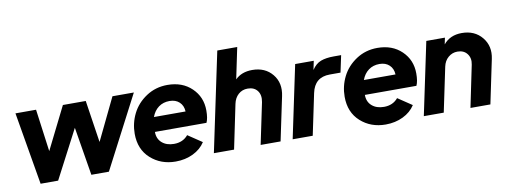

<svg xmlns="http://www.w3.org/2000/svg" viewBox="-61 -1078 3757 1423"><g transform="rotate(-10 1817.0 -366.5)"><path d="M788 -546H949L665 0H533L473 -364L283 0H151L58 -546H213L256 -227L415 -546H587L635 -229Z M1455 -322Q1455 -263 1440 -231H1052Q1052 -179 1086.5 -149Q1121 -119 1177 -119Q1244 -119 1283 -166L1389 -95Q1357 -45 1298 -16.5Q1239 12 1167 12Q1055 12 978.5 -57Q902 -126 902 -243Q902 -323 937.5 -394Q973 -465 1043.5 -511.5Q1114 -558 1203 -558Q1315 -558 1385 -490.5Q1455 -423 1455 -322ZM1064 -341H1302Q1300 -385 1272 -411.5Q1244 -438 1198 -438Q1150 -438 1115.5 -412.5Q1081 -387 1064 -341Z M1841 -558Q1938 -558 1992.5 -491.5Q2047 -425 2026 -328L1957 0H1807L1872 -311Q1882 -363 1857.5 -395.5Q1833 -428 1784 -428Q1743 -428 1714 -402Q1685 -376 1676 -332L1607 0H1455L1612 -745H1762L1713 -510Q1761 -558 1841 -558Z M2454 -552H2510L2483 -425H2402Q2288 -425 2264 -310L2199 0H2048L2163 -546H2303L2289 -479Q2318 -523 2357 -537.5Q2396 -552 2454 -552Z M3035 -322Q3035 -263 3020 -231H2632Q2632 -179 2666.5 -149Q2701 -119 2757 -119Q2824 -119 2863 -166L2969 -95Q2937 -45 2878 -16.5Q2819 12 2747 12Q2635 12 2558.5 -57Q2482 -126 2482 -243Q2482 -323 2517.5 -394Q2553 -465 2623.5 -511.5Q2694 -558 2783 -558Q2895 -558 2965 -490.5Q3035 -423 3035 -322ZM2644 -341H2882Q2880 -385 2852 -411.5Q2824 -438 2778 -438Q2730 -438 2695.5 -412.5Q2661 -387 2644 -341Z M3418 -558Q3515 -558 3570 -491Q3625 -424 3605 -330L3536 0H3386L3451 -314Q3461 -362 3436 -395Q3411 -428 3363 -428Q3324 -428 3294 -402.5Q3264 -377 3255 -334L3185 0H3035L3150 -546H3290L3280 -497Q3330 -558 3418 -558Z"/></g></svg>

Font: Plus Jakarta Display
Style: Bold Italic
Weight: 700
Italic angle: -12°
Designer: Gumpita Rahayu
Foundry: Tokotype Studio
Version: Version 1.000;hotconv 1.0.109;makeotfexe 2.5.65596